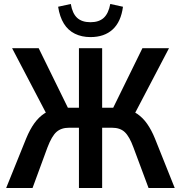

<svg xmlns="http://www.w3.org/2000/svg" viewBox="-20 -948 912 968"><path d="M11 0 112 -250Q131 -296 153.5 -327Q176 -358 204.5 -376.5Q233 -395 270 -400L219 -365L41 -705H175L331 -387L311 -405H378V-705H495V-405H561L542 -387L698 -705H832L654 -365L604 -400Q642 -394 671 -374.5Q700 -355 722 -323.5Q744 -292 761 -250L861 0H729L653 -204Q633 -259 609.5 -281.5Q586 -304 545 -304H495V0H378V-304H328Q289 -304 265 -283Q241 -262 219 -204L144 0ZM436 -761Q392 -761 357.5 -778Q323 -795 302 -829Q281 -863 273 -914L337 -928Q345 -880 369 -858Q393 -836 436 -836Q479 -836 503 -858Q527 -880 536 -928L600 -914Q590 -838 548 -799.5Q506 -761 436 -761Z"/></svg>

Font: Nunito Sans 10pt Condensed
Style: Bold
Weight: 700
Width: 3
Designer: Vernon Adams
Foundry: Vernon Adams
Version: Version 3.101;gftools[0.9.27]